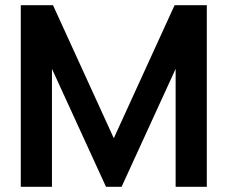

<svg xmlns="http://www.w3.org/2000/svg" viewBox="-20 -719 876 739"><path d="M60 -699H184L418 -187L652 -699H776V0H656V-454L448 0H388L180 -454V0H60Z"/></svg>

Font: Prompt Medium
Style: Regular
Weight: 500
Designer: Katatrad Team
Foundry: CadsonDemak
Version: Version 1.000